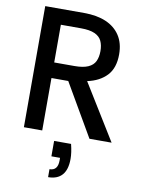

<svg xmlns="http://www.w3.org/2000/svg" viewBox="-102 -768 807 1093"><g transform="rotate(10 302.0 -222.0)"><path d="M69 0V-700H294Q368 -700 420.5 -677.5Q473 -655 502 -611Q531 -567 531 -502Q531 -423 490 -379.5Q449 -336 378 -321L576 0H448L272 -303H175V0ZM175 -393H292Q342 -393 371 -406Q400 -419 411.5 -443.5Q423 -468 423 -502Q423 -536 411.5 -560.5Q400 -585 371 -598Q342 -611 292 -611H175ZM254 256V210Q302 210 302 151V136H252V47H350Q356 71 359 92Q362 113 362 132Q362 194 334.5 225Q307 256 254 256Z"/></g></svg>

Font: Rethink Sans Medium
Style: Regular
Weight: 500
Designer: The Rethink Sans project authors (Hans Thiessen). DM Sans designed by Colophon Foundry.
Foundry: Rethink Communications LLC
Version: Version 1.001